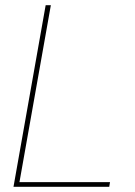

<svg xmlns="http://www.w3.org/2000/svg" viewBox="-20 -720 520 740"><path d="M32 0 156 -700H176L55 -18H404L401 0Z"/></svg>

Font: DM Sans 10pt Thin
Style: Italic
Weight: 250
Italic angle: -10°
Version: Version 4.004;gftools[0.9.30]